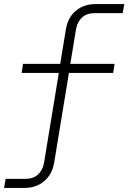

<svg xmlns="http://www.w3.org/2000/svg" viewBox="-20 -750 640 950"><path d="M0 180 8 135H106Q144 135 167.5 114Q191 93 198 55L271 -389H87L94 -434H278L306 -605Q316 -664 355.5 -697Q395 -730 456 -730H595L587 -685H448Q410 -685 386.5 -664Q363 -643 356 -605L328 -434H547L540 -389H321L248 55Q238 113 198.5 146.5Q159 180 98 180Z"/></svg>

Font: JetBrains Mono NL Thin
Style: Italic
Weight: 100
Italic angle: -9°
Monospace: yes
Designer: Philipp Nurullin, Konstantin Bulenkov
Foundry: JetBrains
Version: Version 2.305; ttfautohint (v1.8.4.7-5d5b)